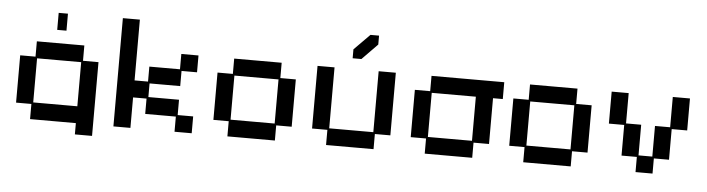

<svg xmlns="http://www.w3.org/2000/svg" viewBox="-46 -859 4183 1136"><g transform="rotate(5 2045.5 -290.5)"><path d="M423 79V12H151V-78H60V-359H151V-450H433V-359H525V79ZM161 -88H423V-350H161ZM265 -528V-629H320V-528Z M646 12V-631H747V-270H827V-359H1009V-450H1111V-350H1019V-260H837V-179H1019V-88H1111V12H1009V-78H827V-169H747V12Z M1323 12V-78H1232V-359H1323V-450H1605V-359H1697V-78H1605V12ZM1333 -88H1595V-350H1333Z M1909 12V-78H1818V-450H1919V-88H2181V-450H2283V-78H2191V12ZM2021 -513V-566L2114 -660H2165V-607L2073 -513Z M2495 12V-78H2404V-359H2495V-450H2927V-350H2869V-78H2777V12ZM2505 -88H2767V-350H2505Z M3080 12V-78H2989V-359H3080V-450H3362V-359H3454V-78H3362V12ZM3090 -88H3352V-350H3090Z M3747 12V-78H3656V-260H3565V-450H3666V-270H3756V-88H3838V-270H3928V-450H4030V-260H3938V-78H3848V12Z"/></g></svg>

Font: Pixelify Sans
Style: Regular
Weight: 400
Designer: Stefie Justprince
Foundry: Typecalism Foundryline
Version: Version 1.000;February 13, 2025;FontCreator 15.0.0.3015 64-b